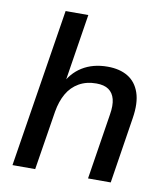

<svg xmlns="http://www.w3.org/2000/svg" viewBox="-80 -773 736 841"><g transform="rotate(10 288.0 -352.5)"><path d="M32 0 144 -705H245L194 -382H183Q208 -438 255.5 -467.5Q303 -497 368 -497Q422 -497 458.5 -475Q495 -453 510.5 -408Q526 -363 515 -294L469 0H368L414 -292Q421 -334 414 -361Q407 -388 387 -402Q367 -416 332 -416Q288 -416 255 -397Q222 -378 202.5 -344Q183 -310 175 -263L133 0Z"/></g></svg>

Font: Nunito Sans 12pt ExtraLight 12pt SemiBold
Style: Italic
Weight: 600
Italic angle: -9°
Version: Version 3.101;gftools[0.9.27]